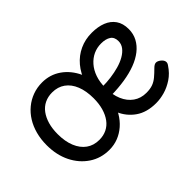

<svg xmlns="http://www.w3.org/2000/svg" viewBox="-85 -791 1083 1083"><g transform="rotate(-45 456.5 -250.0)"><path d="M295 19Q228 19 175.5 -16Q123 -51 93 -111.5Q63 -172 63 -250Q63 -297 74 -338Q85 -379 105.5 -412Q126 -445 155 -469Q184 -493 219.5 -506Q255 -519 295 -519Q358 -519 407.5 -484.5Q457 -450 485.5 -389Q514 -328 514 -250Q514 -203 503.5 -162Q493 -121 473.5 -88Q454 -55 426.5 -31Q399 -7 366 6Q333 19 295 19ZM295 -61Q328 -61 354.5 -74Q381 -87 399.5 -112Q418 -137 428 -172Q438 -207 438 -250Q438 -308 421 -350.5Q404 -393 372 -416Q340 -439 295 -439Q262 -439 235 -426Q208 -413 189.5 -388Q171 -363 161 -328.5Q151 -294 151 -250Q151 -192 168.5 -149.5Q186 -107 218 -84Q250 -61 295 -61ZM668 19Q594 19 545.5 -15Q497 -49 473.5 -105Q450 -161 450 -228Q450 -295 468 -348.5Q486 -402 518 -440Q550 -478 594.5 -498.5Q639 -519 691 -519Q740 -519 776.5 -504.5Q813 -490 833.5 -460.5Q854 -431 854 -386Q854 -348 837.5 -317Q821 -286 791 -262.5Q761 -239 720 -223.5Q679 -208 628 -200Q577 -192 520 -191V-261Q553 -261 587.5 -265.5Q622 -270 654 -279Q686 -288 711 -302.5Q736 -317 750.5 -336Q765 -355 765 -379Q765 -411 743.5 -425Q722 -439 686 -439Q653 -439 624.5 -426Q596 -413 573.5 -387.5Q551 -362 538.5 -326Q526 -290 526 -244Q526 -189 543.5 -148Q561 -107 593.5 -84Q626 -61 670 -61Q700 -61 721 -68.5Q742 -76 760.5 -91.5Q779 -107 801 -129Q816 -144 828.5 -144Q841 -144 855 -133Q869 -122 872 -109.5Q875 -97 865 -84Q840 -46 806 -23.5Q772 -1 736.5 9Q701 19 668 19Z"/></g></svg>

Font: Playwrite US Modern
Style: Regular
Weight: 400
Designer: Veronika Burian, José Scaglione
Foundry: TypeTogether
Version: Version 1.002